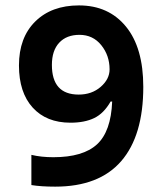

<svg xmlns="http://www.w3.org/2000/svg" viewBox="-20 -780 612 717"><path d="M97.2 -88.9V-201.7Q133.8 -192.9 179.2 -192.9Q290 -192.9 342.3 -241Q394.5 -289.1 398.9 -400.9H393.1Q367.7 -356.4 331.8 -339.1Q295.9 -321.8 243.2 -321.8Q153.3 -321.8 102.1 -378.2Q50.8 -434.6 50.8 -535.6Q50.8 -639.6 111.6 -699.7Q172.4 -759.8 274.9 -759.8Q385.7 -759.8 450.4 -680.7Q515.1 -601.6 515.1 -455.6Q515.1 -273.4 432.6 -178.2Q350.1 -83 186 -83Q133.3 -83 97.2 -88.9ZM173.8 -537.6Q173.8 -426.8 273.9 -426.8Q322.8 -426.8 356 -455.6Q389.2 -484.4 389.2 -521Q389.2 -572.8 358.2 -611.3Q327.1 -649.9 276.9 -649.9Q228.5 -649.9 201.2 -620.6Q173.8 -591.3 173.8 -537.6Z"/></svg>

Font: Noto Sans Oriya UI
Style: Bold
Weight: 700
Designer: Monotype Design Team
Foundry: Monotype Imaging Inc.
Version: Version 1.01